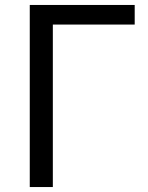

<svg xmlns="http://www.w3.org/2000/svg" viewBox="-20 -754 597 774"><path d="M100 0H193V-655H523V-734H100Z"/></svg>

Font: DAIFUKU Sans JP
Style: Regular
Weight: 400
Designer: Original font ‘Source Han Sans JP’ : Ryoko NISHIZUKA  (kana, bopomofo & ideographs); Paul D. Hunt (Latin, Greek & Cyrill
Foundry: Daifuku
Version: Version 1.001